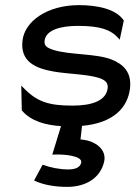

<svg xmlns="http://www.w3.org/2000/svg" viewBox="-20 -482 536 749"><path d="M67 -49C103 -9 157 6 218 10L184 121H190C231 119 300 126 297 151C294 171 274 179 246 179C212 179 175 171 151 162L146 161L113 222L117 224C150 239 193 247 242 247C316 247 371 212 386 150C398 100 350 68 303 63C300 63 298 62 294 62L300 9C425 -2 478 -64 487 -136C495 -201 460 -232 415 -250C353 -274 250 -267 186 -288C166 -295 151 -302 154 -323C159 -365 215 -381 284 -381C369 -381 411 -367 441 -334L447 -327L463 -402L462 -403C433 -447 359 -462 288 -462C164 -462 77 -399 68 -325C57 -241 120 -215 189 -203C245 -193 319 -193 366 -178C387 -171 403 -161 400 -138C394 -89 339 -70 263 -70C170 -70 124 -85 72 -139L63 -148L65 -51Z"/></svg>

Font: Charger
Style: BdIt
Weight: 400
Designer: Jasper
Foundry: Cannot Into Space Fonts
Version: Version 0.98